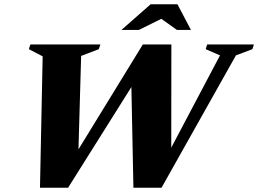

<svg xmlns="http://www.w3.org/2000/svg" viewBox="-20 -878 1208 898"><path d="M1009 -619 942 -648 949 -670H1167.5L1160.5 -648L1083.5 -619L735.5 0H604L594.5 -471L298.5 0H167L179.5 -614.5L115 -648L122 -670H449.5L442 -648L359.5 -616.5L347 -179.5L648 -670H781.5L781 -187.5ZM548 -738 684.5 -858H810L873 -738H807.5L734.5 -790L629.5 -738Z"/></svg>

Font: Newsreader 16pt ExtraBold
Style: Italic
Weight: 800
Italic angle: -17°
Designer: Hugues Gentile
Foundry: Production Type
Version: Version 1.003; ttfautohint (v1.8.3)